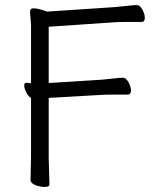

<svg xmlns="http://www.w3.org/2000/svg" viewBox="-20 -732 613 761"><path d="M101 -19 103 -108V-344Q92 -350 84 -366Q76 -382 76 -393Q76 -404 84 -404H86Q94 -402 103 -402V-634L99 -685Q99 -699 113 -699Q127 -699 146 -693Q165 -687 166 -686L437 -704Q460 -706 485.5 -709Q511 -712 522.5 -712Q534 -712 544 -694.5Q554 -677 554 -661Q554 -645 541 -645H479Q452 -645 438 -644L173 -626V-403L382 -416Q405 -418 430.5 -421Q456 -424 467.5 -424Q479 -424 489 -406.5Q499 -389 499 -373Q499 -357 486 -357H423Q397 -357 383 -356L173 -344V-107L176 -1Q176 9 157.5 9Q139 9 120 1.5Q101 -6 101 -19Z"/></svg>

Font: QiushuiShotai Bright
Style: Regular
Weight: 400
Designer: Christian Thalmann (Catharsis Fonts)
Version: Version 1.250;